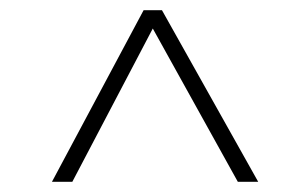

<svg xmlns="http://www.w3.org/2000/svg" viewBox="-20 -680 600 377"><path d="M82 -323 262 -660H298L487 -323H447L280 -624L122 -323Z"/></svg>

Font: TitilliumWeb ExtraLight
Style: Regular
Weight: 400
Designer: Mohamed Gaber, Accademia di Belle Arti di Urbino and others
Foundry: Kief Type Foundry, Accademia di Belle Arti di Urbino and others
Version: Version 3.000; ttfautohint (v1.8.2)